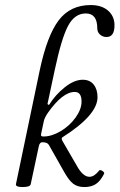

<svg xmlns="http://www.w3.org/2000/svg" viewBox="-20 -735 478 768"><path d="M70.8 13.2Q41 13.2 43.9 1L139.2 -455.1Q168.5 -592.8 214.8 -653.8Q261.2 -714.8 342.8 -714.8Q386.7 -714.8 412.4 -692.4Q438 -669.9 438 -633.8Q438 -586.9 405.8 -586.9Q391.1 -586.9 380.1 -596.7Q369.1 -606.4 369.1 -622.1Q369.1 -681.2 323.2 -681.2Q278.8 -681.2 252.4 -631.8Q226.1 -582.5 199.2 -456.1L169.9 -318.8L175.8 -314.9Q201.7 -356.4 239.5 -386.2Q277.3 -416 311 -416Q339.4 -416 354.7 -396.7Q370.1 -377.4 370.1 -346.2Q370.1 -274.9 230 -186Q223.6 -182.6 230 -170.9L286.1 -74.2Q311 -27.8 337.9 -27.8Q356.9 -27.8 377 -53.2Q380.9 -57.1 390.1 -50.8Q399.4 -44.4 396 -39.1Q381.3 -10.3 363 1.5Q344.7 13.2 317.9 13.2Q290 13.2 272.7 -0.2Q255.4 -13.7 236.8 -46.9L175.8 -154.8Q169.9 -166 149.9 -166Q137.7 -166 134.8 -147.9L103 1Q101.6 13.2 70.8 13.2ZM153.8 -189Q186.5 -189 222.4 -210.2Q258.3 -231.4 282.2 -264.6Q306.2 -297.9 306.2 -329.1Q306.2 -367.2 278.8 -367.2Q230.5 -367.2 171.9 -284.2Q157.2 -263.2 154.8 -248L145 -202.1Q145 -201.2 144.5 -198.5Q144 -195.8 144 -194.8Q144 -189 153.8 -189Z"/></svg>

Font: Junicode SmCond
Style: Italic
Weight: 400
Width: 4
Italic angle: -11°
Designer: Peter S. Baker
Version: Version 2.206